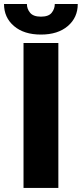

<svg xmlns="http://www.w3.org/2000/svg" viewBox="-50 -922 402 942"><path d="M236.3 -710.9V0H65.4V-710.9ZM218.8 -902.3H331.5Q331.5 -835.9 282.7 -794.2Q233.9 -752.4 150.9 -752.4Q67.4 -752.4 18.6 -794.2Q-30.3 -835.9 -30.3 -902.3H82Q82 -878.4 97.7 -859.4Q113.3 -840.3 150.9 -840.3Q188.5 -840.3 203.6 -859.4Q218.8 -878.4 218.8 -902.3Z"/></svg>

Font: Vazirmatn RD Black
Style: Regular
Weight: 900
Designer: Saber Rastikerdar
Foundry: Saber Rastikerdar
Version: Version 32.102